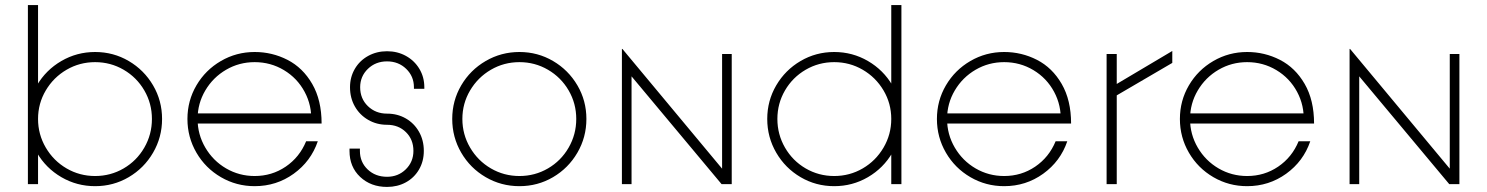

<svg xmlns="http://www.w3.org/2000/svg" viewBox="-20 -726 5864 757"><path d="M90 -257Q90 -329 125.5 -389.5Q161 -450 222 -485.5Q283 -521 355 -521Q427 -521 487.5 -485.5Q548 -450 583.5 -389.5Q619 -329 619 -257Q619 -185 583.5 -124Q548 -63 487.5 -27.5Q427 8 355 8Q283 8 222 -27.5Q161 -63 125.5 -124Q90 -185 90 -257ZM90 -706H130V-151V-112V0H90ZM579 -257Q579 -318 549 -369.5Q519 -421 467.5 -451Q416 -481 355 -481Q294 -481 242.5 -451Q191 -421 160.5 -369.5Q130 -318 130 -257Q130 -196 160.5 -144Q191 -92 242.5 -62Q294 -32 355 -32Q416 -32 467.5 -62Q519 -92 549 -144Q579 -196 579 -257Z M719 -257Q719 -329 754.5 -389.5Q790 -450 851 -485.5Q912 -521 984 -521Q1053 -521 1113.5 -490Q1174 -459 1211 -395Q1248 -331 1248 -239H731V-279H1238L1207 -247Q1210 -310 1181 -364Q1152 -418 1099.5 -449.5Q1047 -481 984 -481Q923 -481 871.5 -451Q820 -421 789.5 -369.5Q759 -318 759 -257Q759 -196 789.5 -144Q820 -92 871.5 -62Q923 -32 984 -32Q1052 -32 1106.5 -69Q1161 -106 1187 -169H1233Q1206 -90 1138 -41Q1070 8 984 8Q912 8 851 -27.5Q790 -63 754.5 -124Q719 -185 719 -257Z M1358 -131V-140H1399V-131Q1399 -87 1429.5 -58Q1460 -29 1506 -29Q1550 -29 1580 -58.5Q1610 -88 1610 -131Q1610 -176 1580.5 -205Q1551 -234 1506 -234Q1465 -234 1431.5 -253.5Q1398 -273 1379 -306.5Q1360 -340 1360 -382Q1360 -422 1379 -454.5Q1398 -487 1431.5 -505.5Q1465 -524 1506 -524Q1547 -524 1580.5 -505.5Q1614 -487 1633.5 -454.5Q1653 -422 1653 -382V-376H1612V-382Q1612 -425 1581.5 -454.5Q1551 -484 1506 -484Q1461 -484 1430.5 -454.5Q1400 -425 1400 -382Q1400 -337 1430.5 -307.5Q1461 -278 1506 -278Q1547 -278 1580 -259Q1613 -240 1632 -206.5Q1651 -173 1651 -131Q1651 -90 1632 -57.5Q1613 -25 1580 -7Q1547 11 1506 11Q1442 11 1400 -28.5Q1358 -68 1358 -131Z M1763 -257Q1763 -329 1798.5 -389.5Q1834 -450 1895 -485.5Q1956 -521 2028 -521Q2100 -521 2160.5 -485.5Q2221 -450 2256.5 -389.5Q2292 -329 2292 -257Q2292 -185 2256.5 -124Q2221 -63 2160.5 -27.5Q2100 8 2028 8Q1956 8 1895 -27.5Q1834 -63 1798.5 -124Q1763 -185 1763 -257ZM2252 -257Q2252 -318 2222 -369.5Q2192 -421 2140.5 -451Q2089 -481 2028 -481Q1967 -481 1915.5 -451Q1864 -421 1833.5 -369.5Q1803 -318 1803 -257Q1803 -196 1833.5 -144Q1864 -92 1915.5 -62Q1967 -32 2028 -32Q2089 -32 2140.5 -62Q2192 -92 2222 -144Q2252 -196 2252 -257Z M2432 -533H2434L2827 -61V-513H2865V0H2825L2470 -425V0H2432Z M3534 -257Q3534 -329 3498.5 -389.5Q3463 -450 3402 -485.5Q3341 -521 3269 -521Q3197 -521 3136.5 -485.5Q3076 -450 3040.5 -389.5Q3005 -329 3005 -257Q3005 -185 3040.5 -124Q3076 -63 3136.5 -27.5Q3197 8 3269 8Q3341 8 3402 -27.5Q3463 -63 3498.5 -124Q3534 -185 3534 -257ZM3534 -706H3494V-151V-112V0H3534ZM3045 -257Q3045 -318 3075 -369.5Q3105 -421 3156.5 -451Q3208 -481 3269 -481Q3330 -481 3381.5 -451Q3433 -421 3463.5 -369.5Q3494 -318 3494 -257Q3494 -196 3463.5 -144Q3433 -92 3381.5 -62Q3330 -32 3269 -32Q3208 -32 3156.5 -62Q3105 -92 3075 -144Q3045 -196 3045 -257Z M3674 -257Q3674 -329 3709.5 -389.5Q3745 -450 3806 -485.5Q3867 -521 3939 -521Q4008 -521 4068.5 -490Q4129 -459 4166 -395Q4203 -331 4203 -239H3686V-279H4193L4162 -247Q4165 -310 4136 -364Q4107 -418 4054.5 -449.5Q4002 -481 3939 -481Q3878 -481 3826.5 -451Q3775 -421 3744.5 -369.5Q3714 -318 3714 -257Q3714 -196 3744.5 -144Q3775 -92 3826.5 -62Q3878 -32 3939 -32Q4007 -32 4061.5 -69Q4116 -106 4142 -169H4188Q4161 -90 4093 -41Q4025 8 3939 8Q3867 8 3806 -27.5Q3745 -63 3709.5 -124Q3674 -185 3674 -257Z M4343 -513H4383V-395L4602 -525V-478L4383 -350V0H4343Z M4632 -257Q4632 -329 4667.5 -389.5Q4703 -450 4764 -485.5Q4825 -521 4897 -521Q4966 -521 5026.5 -490Q5087 -459 5124 -395Q5161 -331 5161 -239H4644V-279H5151L5120 -247Q5123 -310 5094 -364Q5065 -418 5012.5 -449.5Q4960 -481 4897 -481Q4836 -481 4784.5 -451Q4733 -421 4702.5 -369.5Q4672 -318 4672 -257Q4672 -196 4702.5 -144Q4733 -92 4784.5 -62Q4836 -32 4897 -32Q4965 -32 5019.5 -69Q5074 -106 5100 -169H5146Q5119 -90 5051 -41Q4983 8 4897 8Q4825 8 4764 -27.5Q4703 -63 4667.5 -124Q4632 -185 4632 -257Z M5301 -533H5303L5696 -61V-513H5734V0H5694L5339 -425V0H5301Z"/></svg>

Font: Lineal Thin
Style: Regular
Weight: 200
Designer: Created by Frank Adebiaye with contributions from Anton Moglia & Ariel Martín Pérez
Created by Frank ADEBIAYE with FontF
Foundry: Velvetyne Type Foundry
Version: Version 2.000;Glyphs 3.2 (3227)